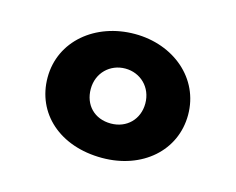

<svg xmlns="http://www.w3.org/2000/svg" viewBox="-59 -923 619 503"><g transform="rotate(15 250.0 -672.0)"><path d="M176.5 -671C176.5 -715 209.5 -746 250.5 -746C291.5 -746 324.5 -715 324.5 -671C324.5 -628 293.5 -597 250.5 -597C205.5 -597 176.5 -628 176.5 -671ZM59.5 -671C59.5 -574 136.5 -504 251.5 -504C360.5 -504 440.5 -574 440.5 -671C440.5 -770 356.5 -840 251.5 -840C144.5 -840 59.5 -770 59.5 -671Z"/></g></svg>

Font: Sztylet
Style: Bd
Weight: 700
Foundry: Cannot Into Space Fonts, PlusOne Fonts
Version: Version 0.12